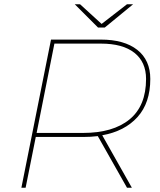

<svg xmlns="http://www.w3.org/2000/svg" viewBox="-20 -887 756 907"><path d="M81 0 221 -700H456Q567 -700 628.5 -651.5Q690 -603 690 -514Q690 -401 629.5 -334Q569 -267 463 -248L603 0H580L442 -244Q409 -240 373 -240H149L101 0ZM153 -259H372Q514 -259 592 -323Q670 -387 670 -514Q670 -594 615 -637.5Q560 -681 457 -681H237ZM443 -757 333 -867H358L460 -774L580 -867H609L475 -757Z"/></svg>

Font: Montserrat Thin
Style: Italic
Weight: 100
Italic angle: -11.3°
Designer: Julieta Ulanovsky
Foundry: Julieta Ulanovsky
Version: Version 9.000; ttfautohint (v1.8.4.7-5d5b)